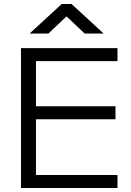

<svg xmlns="http://www.w3.org/2000/svg" viewBox="-20 -941 658 961"><path d="M85 0H568V-65H160V-344H558V-409H160V-635H568V-700H85ZM404 -773H499L338 -921H289L128 -773H222L313 -859Z"/></svg>

Font: Absans
Style: Regular
Weight: 400
Designer: Valerio Monopoli
Version: Version 1.200;Glyphs 3.2 (3217)